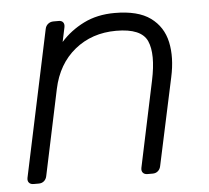

<svg xmlns="http://www.w3.org/2000/svg" viewBox="-44 -576 677 623"><g transform="rotate(-5 295.0 -265.0)"><path d="M41 0Q31 0 26 -6Q21 -12 23 -22L124 -498Q126 -508 133.5 -514Q141 -520 151 -520H168Q178 -520 182.5 -514Q187 -508 185 -498L175 -451Q206 -486 250 -508Q294 -530 351 -530Q427 -530 467.5 -500.5Q508 -471 519 -420.5Q530 -370 516 -306L455 -22Q453 -12 446 -6Q439 0 429 0H412Q402 0 397 -6Q392 -12 394 -22L453 -301Q471 -386 452 -429Q433 -472 351 -472Q272 -472 216 -426.5Q160 -381 143 -301L84 -22Q82 -12 75 -6Q68 0 58 0Z"/></g></svg>

Font: Rubik Light
Style: Italic
Weight: 300
Italic angle: -12°
Designer: Hubert and Fischer
Foundry: Hubert and Fischer
Version: Version 2.300;gftools[0.9.30]